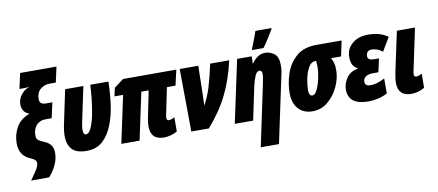

<svg xmlns="http://www.w3.org/2000/svg" viewBox="-83 -1097 3814 1670"><g transform="rotate(-10 1824.5 -262.5)"><path d="M85 178H244Q332 78 332 -23Q332 -69 311 -94.5Q290 -120 256 -133Q229 -144 209 -157Q189 -170 189 -200Q189 -257 219 -291Q249 -325 301 -325H355L385 -460H329Q272 -460 272 -507Q272 -564 307 -594Q342 -624 387 -624H444L474 -760H153L123 -624H156Q188 -624 217 -629Q170 -616 138.5 -576.5Q107 -537 107 -489Q107 -458 122.5 -433.5Q138 -409 169 -399L168 -395Q90 -367 53.5 -302.5Q17 -238 17 -161Q17 -51 116 -12Q163 6 163 35Q163 64 133.5 108.5Q104 153 85 178Z M607 8Q694 8 749.5 -43Q805 -94 837 -177Q869 -260 882 -359Q895 -458 896 -553H736Q734 -500 726.5 -429Q719 -358 705.5 -291Q692 -224 672 -179.5Q652 -135 625 -135Q601 -135 601 -178Q601 -204 608 -235L675 -553H514L453 -263Q439 -198 439 -152Q439 -76 478 -34Q517 8 607 8Z M1289 10Q1315 10 1347.5 2Q1380 -6 1407 -23V-148Q1396 -142 1383 -136.5Q1370 -131 1356 -131Q1337 -131 1337 -154Q1337 -162 1338 -168Q1339 -174 1340 -179L1389 -417H1465L1496 -553H1025L942 -490L926 -417H1002L913 0H1074L1163 -417H1228L1183 -197Q1178 -176 1175 -152Q1172 -128 1172 -107Q1172 10 1289 10Z M1531 0H1686Q1799 -129 1863 -260Q1927 -391 1963 -553H1795Q1768 -428 1743.5 -349Q1719 -270 1681 -202Q1683 -229 1683.5 -257.5Q1684 -286 1685 -313L1690 -553H1526Z M2102 240H2263L2389 -353Q2395 -380 2396.5 -399.5Q2398 -419 2398 -434Q2398 -508 2361 -535.5Q2324 -563 2280 -563Q2214 -563 2163 -489H2160L2162 -553H2033L1915 0H2077L2137 -285Q2149 -340 2165 -379Q2181 -418 2205 -418Q2229 -418 2229 -383Q2229 -370 2225.5 -350Q2222 -330 2218 -308ZM2174 -606H2275Q2297 -634 2325 -679Q2353 -724 2372 -755L2374 -765H2232Q2228 -752 2217 -722.5Q2206 -693 2194.5 -663Q2183 -633 2177 -620Z M2603 10Q2679 10 2738 -39.5Q2797 -89 2831 -162.5Q2865 -236 2865 -308Q2865 -347 2857.5 -372.5Q2850 -398 2838 -417H2927L2956 -553H2733Q2620 -553 2554 -494.5Q2488 -436 2459.5 -350Q2431 -264 2431 -180Q2431 -92 2476.5 -41Q2522 10 2603 10ZM2624 -126Q2593 -126 2593 -179Q2593 -222 2604 -277.5Q2615 -333 2639 -375Q2663 -417 2703 -417H2706Q2707 -408 2708.5 -396Q2710 -384 2710 -364Q2710 -320 2698 -264Q2686 -208 2666.5 -167Q2647 -126 2624 -126Z M3094 10Q3133 10 3178 0.5Q3223 -9 3263 -31V-163Q3193 -126 3140 -126Q3109 -126 3098.5 -136.5Q3088 -147 3088 -164Q3088 -196 3113 -210.5Q3138 -225 3172 -225H3223L3249 -343H3205Q3150 -343 3150 -378Q3150 -430 3201 -430Q3221 -430 3246 -421.5Q3271 -413 3294 -394L3365 -513Q3325 -541 3282 -552Q3239 -563 3190 -563Q3104 -563 3050 -517Q2996 -471 2996 -401Q2996 -353 3011.5 -327.5Q3027 -302 3051 -292V-287Q2981 -274 2949.5 -224Q2918 -174 2918 -127Q2918 10 3094 10Z M3474 10Q3501 10 3532.5 2Q3564 -6 3591 -23L3592 -148Q3562 -131 3542 -131Q3522 -131 3522 -154Q3522 -168 3525 -179L3604 -553H3444L3368 -197Q3364 -176 3360.5 -152Q3357 -128 3357 -107Q3357 10 3474 10Z"/></g></svg>

Font: Noto Sans Display Condensed Black
Style: Italic
Weight: 900
Width: 3
Italic angle: -192°
Designer: Monotype Design Team
Foundry: Monotype Imaging Inc.
Version: Version 1.900